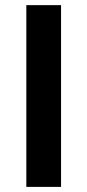

<svg xmlns="http://www.w3.org/2000/svg" viewBox="-20 -731 342 751"><path d="M83 0H218.8V-710.9H83Z"/></svg>

Font: Roboto Flex
Style: wght 600 wdth 140 opsz 13.0 GRAD 0.00 slnt 0.00 XTRA 468 XOPQ 96 YOPQ 79 YTLC 514 YTUC 712 YTAS 750 YTDE -203.00 YTFI 738
Weight: 600
Width: 8
Designer: Berlow after Robertson
Foundry: Google
Version: Version 3.100